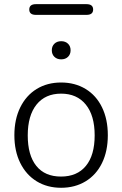

<svg xmlns="http://www.w3.org/2000/svg" viewBox="-20 -892 585 919"><path d="M391.1 -97.9Q433.1 -148.9 433.1 -244.1Q433.1 -339.4 390.6 -391.6Q348.1 -443.8 272.5 -443.8Q196.8 -443.8 154.8 -391.4Q112.8 -338.9 112.8 -243.9Q112.8 -148.9 153.8 -97.9Q194.8 -46.9 272 -46.9Q349.1 -46.9 391.1 -97.9ZM76.9 -112.1Q48.8 -168.9 48.8 -244.9Q48.8 -320.8 76.9 -377.9Q105 -435.1 155.5 -466.1Q206.1 -497.1 272.5 -497.1Q338.9 -497.1 389.9 -466.1Q440.9 -435.1 468.5 -377.9Q496.1 -320.8 496.1 -244.9Q496.1 -168.9 468.5 -112.1Q440.9 -55.2 389.9 -24.2Q338.9 6.8 272.5 6.8Q206.1 6.8 155.5 -24.2Q105 -55.2 76.9 -112.1ZM240.5 -619.9Q228 -631.8 228 -651.4Q228 -670.9 240.5 -682.9Q252.9 -694.8 272.9 -694.8Q293 -694.8 305.4 -682.9Q317.9 -670.9 317.9 -651.4Q317.9 -631.8 305.4 -619.9Q293 -607.9 272.9 -607.9Q252.9 -607.9 240.5 -619.9ZM151.9 -820.8Q120.1 -820.8 120.1 -846.4Q120.1 -872.1 151.9 -872.1H394Q425.8 -872.1 425.8 -846.4Q425.8 -820.8 394 -820.8Z"/></svg>

Font: Nunito-Light
Style: Regular
Weight: 300
Designer: Vernon Adams
Foundry: newtypography
Version: Version 3.000